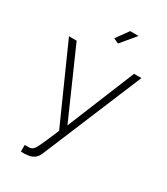

<svg xmlns="http://www.w3.org/2000/svg" viewBox="-229 -828 999 1150"><g transform="rotate(30 270.0 -253.5)"><path d="M293 -629 258 -645 319 -730H377ZM113 176Q151 178 160 172Q173 168 188.5 138Q204 108 249 0L17 -520H70L276 -53L467 -520H518L233 164Q212 218 155 221Q139 224 113 222Z"/></g></svg>

Font: Raleway-v4020 Light
Style: Regular
Weight: 300
Designer: Matt McInerney, Pablo Impallari, Rodrigo Fuenzalida
Foundry: Matt McInerney, Pablo Impallari, Rodrigo Fuenzalida
Version: Version 4.020;PS 004.020;hotconv 1.0.88;makeotf.lib2.5.64775